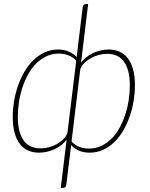

<svg xmlns="http://www.w3.org/2000/svg" viewBox="-20 -743 737 942"><path d="M331 -49Q348 -30 370.5 -22Q393 -14 417 -14Q449.5 -14 477 -27Q504.5 -40 526.8 -62.2Q549 -84.5 565.8 -114.5Q582.5 -144.5 594 -179Q605.5 -213.5 611.2 -250.5Q617 -287.5 617 -323.5Q617 -367 608.5 -396.5Q600 -426 585 -444.5Q570 -463 549.8 -471Q529.5 -479 506 -479Q486.5 -479 466 -473.8Q445.5 -468.5 427.5 -458.8Q409.5 -449 395.2 -435.2Q381 -421.5 374 -404ZM354 -445Q337 -464 314.5 -472Q292 -480 268 -480Q235.5 -480 208 -467Q180.5 -454 158 -431.8Q135.5 -409.5 118.8 -379.5Q102 -349.5 90.5 -315Q79 -280.5 73.2 -243.5Q67.5 -206.5 67.5 -170.5Q67.5 -127 76 -97.2Q84.5 -67.5 99.5 -49.2Q114.5 -31 134.8 -23Q155 -15 178.5 -15Q198 -15 218.2 -20Q238.5 -25 256.5 -34.8Q274.5 -44.5 288.8 -58Q303 -71.5 310.5 -89ZM377.5 -435.5Q388 -449.5 402.8 -461.5Q417.5 -473.5 435.2 -482Q453 -490.5 472.8 -495.2Q492.5 -500 513 -500Q541.5 -500 565.2 -490Q589 -480 606 -458.5Q623 -437 632.5 -404Q642 -371 642 -325Q642 -286 635.2 -246Q628.5 -206 615.5 -169.2Q602.5 -132.5 583.5 -100.5Q564.5 -68.5 539.8 -44.8Q515 -21 484.8 -7.5Q454.5 6 419.5 6Q389 6 366 -4.5Q343 -15 329 -31L305 165.5Q302.5 179 289 179H278L307 -58Q297 -44 282.2 -32.2Q267.5 -20.5 249.8 -12Q232 -3.5 212 1.2Q192 6 171.5 6Q143 6 119.2 -4Q95.5 -14 78.5 -35.5Q61.5 -57 52 -90Q42.5 -123 42.5 -169Q42.5 -208 49.2 -247.8Q56 -287.5 69 -324.2Q82 -361 101 -393Q120 -425 144.8 -448.8Q169.5 -472.5 199.8 -486.2Q230 -500 265.5 -500Q295.5 -500 318.5 -489.5Q341.5 -479 356 -463L386 -709.5Q387.5 -723 402 -723H412.5Z"/></svg>

Font: Lato ExtraLight
Style: Italic
Weight: 275
Italic angle: -7°
Designer: Lukasz Dziedzic with Adam Twardoch and Botio Nikoltchev
Foundry: tyPoland Lukasz Dziedzic
Version: Version 2.015; 2015-08-06; http://www.latofonts.com/